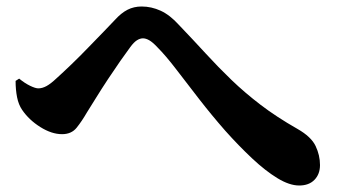

<svg xmlns="http://www.w3.org/2000/svg" viewBox="-20 -634 1040 591"><path d="M901 -63Q871 -63 834 -85.5Q797 -108 756 -146.5Q715 -185 673 -232Q631 -280 593 -329Q555 -378 522.5 -420.5Q490 -463 464 -489Q450 -504 439.5 -510Q429 -516 420 -516Q411 -516 401.5 -510Q392 -504 381 -489Q369 -473 350.5 -446.5Q332 -420 312.5 -390.5Q293 -361 276 -333.5Q259 -306 247 -287Q232 -261 216 -241Q200 -221 171 -221Q139 -221 104 -243Q69 -265 48 -296Q37 -312 32.5 -335Q28 -358 28 -385L39 -392Q56 -378 72.5 -370Q89 -362 98 -362Q110 -362 123 -369Q136 -376 154 -393Q174 -411 200 -436Q226 -461 252.5 -488.5Q279 -516 301 -538.5Q323 -561 334 -573Q353 -594 372.5 -604Q392 -614 416 -614Q446 -614 474.5 -601Q503 -588 531 -557Q575 -511 613.5 -469Q652 -427 692.5 -388Q733 -349 782 -311.5Q831 -274 896 -237Q938 -213 951.5 -184.5Q965 -156 965 -126Q965 -98 948 -80.5Q931 -63 901 -63Z"/></svg>

Font: Noto Serif JP ExtraBold
Style: Regular
Weight: 800
Designer: Ryoko NISHIZUKA 西塚涼子 (kana & ideographs); Frank Grießhammer (Latin, Greek & Cyrillic); Wenlong ZHANG 张文龙 (bopomofo); San
Foundry: Adobe
Version: Version 2.003-H1;hotconv 1.1.1;makeotfexe 2.6.0